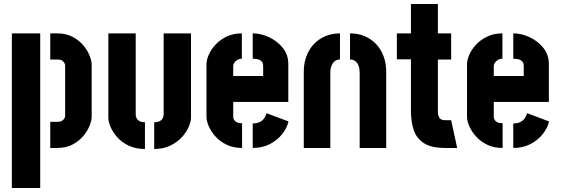

<svg xmlns="http://www.w3.org/2000/svg" viewBox="-20 -736 2789 955"><path d="M230 0V-130H264Q282 -130 290.5 -136.5Q299 -143 301.5 -149.5Q304 -156 304 -157V-413Q304 -414 301.5 -420.5Q299 -427 290.5 -433.5Q282 -440 264 -440H230V-570H264Q308 -570 340.5 -553Q373 -536 394 -511Q415 -486 425.5 -459.5Q436 -433 436 -415V-155Q436 -137 425.5 -110.5Q415 -84 394 -59Q373 -34 340.5 -17Q308 0 264 0ZM39 199V-570H180V199Z M747 5V-128Q765 -128 775.5 -134Q786 -140 790 -149Q794 -158 794 -167V-570H930V-151Q930 -131 918.5 -104.5Q907 -78 884 -53Q861 -28 826.5 -11.5Q792 5 747 5ZM701 5Q656 5 621.5 -11Q587 -27 564.5 -52Q542 -77 530.5 -103.5Q519 -130 519 -151V-570H655V-167Q655 -158 659 -149Q663 -140 673 -134Q683 -128 701 -128Z M1184 0Q1140 0 1106.5 -16.5Q1073 -33 1051 -58Q1029 -83 1018 -109Q1007 -135 1007 -155V-417Q1007 -437 1018 -463Q1029 -489 1051.5 -513.5Q1074 -538 1107 -554Q1140 -570 1183 -570V-444Q1170 -444 1160.5 -438Q1151 -432 1145.5 -424Q1140 -416 1140 -408V-358H1289V-407Q1289 -423 1281 -431Q1273 -439 1261 -441.5Q1249 -444 1237 -444V-570Q1278 -570 1318.5 -551Q1359 -532 1386.5 -498Q1414 -464 1414 -418V-229H1140V-155Q1140 -148 1144 -140.5Q1148 -133 1157.5 -128Q1167 -123 1184 -123ZM1237 0V-122Q1258 -122 1272 -129Q1286 -136 1294 -147.5Q1302 -159 1306 -173L1415 -132Q1408 -100 1384 -69.5Q1360 -39 1322.5 -19.5Q1285 0 1237 0Z M1491 -379Q1491 -421 1504 -456Q1517 -491 1541 -516.5Q1565 -542 1598 -556Q1631 -570 1671 -570V-440Q1656 -440 1645.5 -432Q1635 -424 1629 -409Q1623 -394 1623 -373V0H1491ZM1769 -373Q1769 -394 1763.5 -409Q1758 -424 1747 -432Q1736 -440 1721 -440V-570Q1761 -570 1794 -556Q1827 -542 1851 -516.5Q1875 -491 1888 -456Q1901 -421 1901 -379V0H1769Z M2194 0Q2127 0 2090 -23Q2053 -46 2038.5 -87.5Q2024 -129 2024 -185V-441H1954V-570H2024V-716H2158V-570H2224V-440H2158V-175Q2158 -164 2165 -151Q2172 -138 2195 -138H2224L2254 0Z M2480 0Q2436 0 2402.5 -16.5Q2369 -33 2347 -58Q2325 -83 2314 -109Q2303 -135 2303 -155V-417Q2303 -437 2314 -463Q2325 -489 2347.5 -513.5Q2370 -538 2403 -554Q2436 -570 2479 -570V-444Q2466 -444 2456.5 -438Q2447 -432 2441.5 -424Q2436 -416 2436 -408V-358H2585V-407Q2585 -423 2577 -431Q2569 -439 2557 -441.5Q2545 -444 2533 -444V-570Q2574 -570 2614.5 -551Q2655 -532 2682.5 -498Q2710 -464 2710 -418V-229H2436V-155Q2436 -148 2440 -140.5Q2444 -133 2453.5 -128Q2463 -123 2480 -123ZM2533 0V-122Q2554 -122 2568 -129Q2582 -136 2590 -147.5Q2598 -159 2602 -173L2711 -132Q2704 -100 2680 -69.5Q2656 -39 2618.5 -19.5Q2581 0 2533 0Z"/></svg>

Font: Stick No Bills ExtraBold
Style: Regular
Weight: 800
Version: Version 2.000